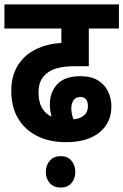

<svg xmlns="http://www.w3.org/2000/svg" viewBox="-20 -642 557 867"><path d="M278 0Q203 0 147.5 -28Q92 -56 61.5 -107.5Q31 -159 31 -231Q31 -299 60 -346Q89 -393 140 -418.5Q191 -444 257 -448V-513H0V-622H517V-513H381V-343H322Q273 -343 243 -335.5Q213 -328 194 -313Q174 -298 164 -277Q154 -256 154 -224Q154 -143 213 -115Q205 -143 205 -172Q205 -225 238.5 -261.5Q272 -298 344 -298Q392 -298 423 -278.5Q454 -259 468.5 -228Q483 -197 483 -162Q483 -87 428.5 -43.5Q374 0 278 0ZM302 -154Q302 -127 312 -103Q342 -106 359.5 -121Q377 -136 377 -162Q377 -204 343 -204Q321 -204 311.5 -188.5Q302 -173 302 -154ZM187 134Q187 104 205 83.5Q223 63 254 63Q285 63 302.5 83.5Q320 104 320 134Q320 165 302.5 185Q285 205 254 205Q223 205 205 185Q187 165 187 134Z"/></svg>

Font: Noto Sans Condensed
Style: Bold Italic
Weight: 700
Width: 3
Italic angle: -12°
Designer: Monotype Design Team
Foundry: Monotype Imaging Inc.
Version: Version 2.013; ttfautohint (v1.8.4.7-5d5b)